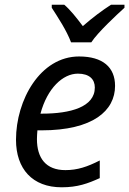

<svg xmlns="http://www.w3.org/2000/svg" viewBox="-20 -786 549 816"><path d="M48 -192C48 -68 118 10 242 10C310 10 353 -6 404 -29V-104C351 -77 309 -63 258 -63C175 -63 137 -114 137 -195C137 -206 138 -220 139 -232H156C376 -232 469 -316 469 -421C469 -500 417 -546 316 -546C151 -546 48 -361 48 -192ZM152 -303C181 -411 247 -473 311 -473C360 -473 383 -449 383 -414C383 -331 279 -303 159 -303ZM282 -606H368C395 -648 477 -724 509 -753V-766H452C416 -743 373 -711 332 -675C305 -711 278 -745 253 -766H200V-753C225 -714 263 -657 282 -606Z"/></svg>

Font: BC Sans
Style: Italic
Weight: 400
Italic angle: -12°
Designer: Monotype Design Team
Designer: Province of B.C.
Foundry: Monotype Imaging Inc.
Version: Version 2.000;GOOG;noto-source:20170915:90ef993387c0